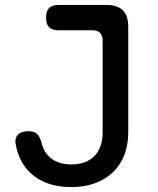

<svg xmlns="http://www.w3.org/2000/svg" viewBox="-20 -750 640 780"><path d="M45 -158Q38 -187 52 -202Q66 -217 96 -217Q118 -217 130 -206.5Q142 -196 149 -169Q159 -128 190 -105Q221 -82 270 -82Q330 -82 363.5 -116Q397 -150 397 -212V-584Q397 -606 386.5 -616.5Q376 -627 355 -627H218Q192 -627 179.5 -639.5Q167 -652 167 -678Q167 -705 179.5 -717.5Q192 -730 218 -730H412Q457 -730 479 -708Q501 -686 501 -641V-212Q501 -161 485 -120Q469 -79 438.5 -50Q408 -21 365.5 -5.5Q323 10 270 10Q178 10 119.5 -34Q61 -78 45 -158Z"/></svg>

Font: Maple Mono Medium
Style: Regular
Weight: 500
Monospace: yes
Designer: subframe7536
Version: Version 7.000